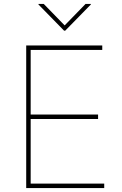

<svg xmlns="http://www.w3.org/2000/svg" viewBox="-20 -959 624 979"><path d="M113.6 0ZM511.4 0H113.6V-727.3H501.4V-704.5H136.4V-375H480.1V-352.3H136.4V-22.7H511.4ZM312.5 -802.6H306.8L176.1 -936.1V-938.9H203.1L309.7 -829.5L416.2 -938.9H443.2V-936.1Z"/></svg>

Font: Linik Sans Thin
Style: Regular
Weight: 100
Designer: Fonts by Rasmus Andersson / Changes by Cristiano Sobral with parts from Marc Monis
Foundry: rsms
Version: Version 3.020; ttfautohint (v1.6)